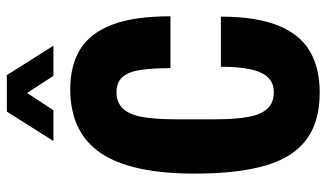

<svg xmlns="http://www.w3.org/2000/svg" viewBox="-212 -708 933 548"><g transform="rotate(-90 254.0 -434.5)"><path d="M263 12Q180 12 129 -26Q78 -64 55 -143Q32 -222 32 -345Q32 -527 91 -613.5Q150 -700 273 -700Q341 -700 387 -671.5Q433 -643 457 -580.5Q481 -518 481 -414H333Q333 -464 328 -498.5Q323 -533 308 -550.5Q293 -568 264 -568Q236 -568 218.5 -550.5Q201 -533 194 -496Q187 -459 187 -400V-286Q187 -228 194 -191Q201 -154 218 -136.5Q235 -119 264 -119Q291 -119 307 -136Q323 -153 330 -186.5Q337 -220 337 -270H480Q480 -170 455 -107.5Q430 -45 382 -16.5Q334 12 263 12ZM125 -748 209 -881H313L397 -748H311L242 -854H282L213 -748Z"/></g></svg>

Font: Archivo ExtraCondensed ExtraBold
Style: Regular
Weight: 800
Width: 2
Designer: Hector Gatti
Foundry: Omnibus-Type
Version: Version 2.001